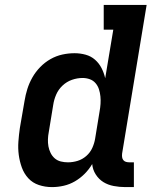

<svg xmlns="http://www.w3.org/2000/svg" viewBox="-20 -755 640 783"><path d="M192 8Q164 8 138.5 -0.5Q113 -9 95.5 -28Q78 -47 69 -72Q60 -97 56.5 -123.5Q53 -150 55 -177.5Q57 -205 61 -233L80 -343Q84 -368 91.5 -392Q99 -416 112 -439Q125 -462 144 -481.5Q163 -501 186 -514Q209 -527 234 -532.5Q259 -538 284 -538Q307 -538 329 -532Q351 -526 367.5 -511.5Q384 -497 394 -477.5Q404 -458 409 -436L442 -634H403V-735H578L478 -129Q477 -121 478 -114Q479 -107 483 -102Q487 -97 493.5 -95Q500 -93 508 -93H526V8H491Q467 8 443.5 3.5Q420 -1 401.5 -12.5Q383 -24 370.5 -43.5Q358 -63 356 -86Q343 -64 325 -46Q307 -28 285.5 -15.5Q264 -3 240 2.5Q216 8 192 8ZM257 -93Q277 -93 296.5 -99Q316 -105 332 -119Q348 -133 356.5 -152Q365 -171 368 -190L386 -300Q389 -316 390 -331.5Q391 -347 389.5 -362Q388 -377 383.5 -391Q379 -405 369.5 -416Q360 -427 346 -432Q332 -437 317 -437Q295 -437 273.5 -429.5Q252 -422 235 -406Q218 -390 209 -369Q200 -348 197 -327L179 -217Q176 -202 175.5 -187Q175 -172 177.5 -158Q180 -144 186.5 -131Q193 -118 203.5 -109Q214 -100 228 -96.5Q242 -93 257 -93Z"/></svg>

Font: Iosevka Curly Slab Extended
Style: Bold Italic
Weight: 700
Width: 7
Italic angle: -9°
Monospace: yes
Designer: Belleve Invis
Foundry: Belleve Invis
Version: Version 11.0.0; ttfautohint (v1.8.3)